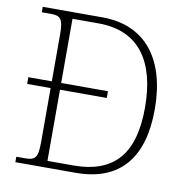

<svg xmlns="http://www.w3.org/2000/svg" viewBox="-80 -791 848 869"><g transform="rotate(10 344.0 -357.0)"><path d="M47 0H324C531 0 627 -126 627 -345C627 -572 522 -714 321 -714H47V-689H88C132 -689 146 -678 146 -605V-389H38V-358H146V-109C146 -35 132 -25 86 -25H47ZM308 -31H189V-358H404V-389H189V-684H309C498 -684 582 -553 582 -345C582 -138 500 -31 308 -31Z"/></g></svg>

Font: Noto Serif Ethiopic ExtraLight
Style: Regular
Weight: 200
Designer: Monotype Design Team
Foundry: Monotype Imaging Inc.
Version: Version 2.102